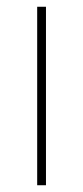

<svg xmlns="http://www.w3.org/2000/svg" viewBox="-20 -548 247 568"><path d="M116 0H90V-528H116Z"/></svg>

Font: Noto Sans Thai Thin
Style: Regular
Weight: 250
Designer: Monotype Design Team
Foundry: Monotype Imaging Inc.
Version: Version 2.001